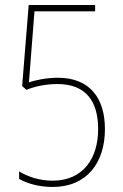

<svg xmlns="http://www.w3.org/2000/svg" viewBox="-20 -734 487 763"><path d="M210 -425C161 -425 121 -415 95 -407L117 -689H358V-714H94L68 -392L85 -377C117 -390 160 -400 208 -400C323 -400 370 -330 370 -221C370 -103 309 -16 189 -16C135 -16 88 -33 56 -53V-23C87 -5 135 9 189 9C325 9 397 -87 397 -221C397 -344 337 -425 210 -425Z"/></svg>

Font: Noto Sans Lao Condensed Thin
Style: Regular
Weight: 100
Width: 3
Designer: Monotype Design Team
Foundry: Monotype Imaging Inc.
Version: Version 2.003